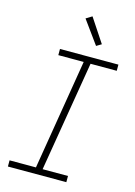

<svg xmlns="http://www.w3.org/2000/svg" viewBox="-141 -1039 782 1111"><g transform="rotate(15 250.0 -483.0)"><path d="M22 0V-37H180L289 -698H137V-735H487V-698H330L220 -37H372V0ZM334 -806 234 -944 270 -966 364 -824Z"/></g></svg>

Font: Iosevka SS04 XLt Obl
Style: Regular
Weight: 200
Italic angle: -9°
Monospace: yes
Designer: Belleve Invis
Foundry: Belleve Invis
Version: Version 19.0.0; ttfautohint (v1.8.4)